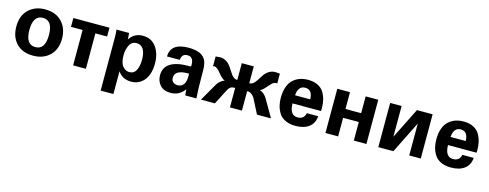

<svg xmlns="http://www.w3.org/2000/svg" viewBox="-25 -1215 5365 2105"><g transform="rotate(15 2657.5 -163.0)"><path d="M301 -514Q423 -514 492 -440.5Q561 -367 561 -251Q561 -128 488.5 -58.5Q416 11 301 11Q179 11 110.5 -61Q42 -133 42 -251Q42 -375 114.5 -444.5Q187 -514 301 -514ZM190 -252Q190 -86 301 -86Q412 -86 412 -252Q412 -418 301 -418Q190 -418 190 -252Z M1032 -402H899V0H754V-402H622V-502H1032Z M1616 -251Q1616 -118 1547 -46L1522 -25Q1476 8 1413 8Q1314 8 1262 -69V189H1117V-400Q1117 -460 1112 -502H1255L1260 -430Q1313 -512 1411 -512Q1509 -512 1562.5 -437Q1616 -362 1616 -251ZM1366 -88Q1421 -88 1444.5 -137Q1468 -186 1468 -252Q1468 -412 1366 -416Q1309 -416 1284 -365Q1259 -314 1259 -252Q1259 -164 1292 -126Q1325 -88 1366 -88Z M1931 -515Q1973 -515 2006.5 -508Q2040 -501 2062 -490.5Q2084 -480 2100 -463Q2116 -446 2124.5 -429.5Q2133 -413 2138 -389.5Q2143 -366 2144 -348.5Q2145 -331 2145 -306Q2145 -103 2153 0H2027Q2022 -35 2021 -68Q1960 15 1862 15Q1785 15 1743.5 -30.5Q1702 -76 1702 -143Q1702 -319 1974 -322H2006L2007 -342V-343Q2007 -432 1937 -432Q1873 -432 1868 -361H1723Q1724 -515 1931 -515ZM1914 -86Q2006 -86 2006 -214Q2006 -232 2005 -241H1989Q1844 -241 1844 -152Q1844 -117 1866.5 -101.5Q1889 -86 1914 -86Z M2403 -269Q2385 -274 2363.5 -294.5Q2342 -315 2326 -336Q2310 -357 2289.5 -374Q2269 -391 2252 -391Q2245 -391 2238 -388V-499Q2272 -503 2288 -503Q2362 -503 2413 -431L2467 -350Q2497 -311 2534 -311V-502H2670V-311H2676Q2712 -311 2747 -364L2793 -435Q2844 -503 2916 -503L2966 -499H2967V-388Q2963 -389 2955 -389Q2929 -389 2903.5 -363Q2878 -337 2852 -306.5Q2826 -276 2801 -269Q2855 -251 2887 -195L3000 0H2841L2752 -173Q2720 -217 2685 -221Q2675 -221 2670 -220V0H2534V-220L2522 -221H2521Q2476 -221 2452 -173L2363 0H2205L2317 -195Q2349 -251 2403 -269Z M3286 -514Q3350 -514 3396 -491Q3442 -468 3465.5 -428.5Q3489 -389 3499.5 -346Q3510 -303 3510 -253L3509 -221V-220H3185Q3187 -86 3278 -86Q3350 -86 3365 -157H3494Q3488 -76 3431 -33Q3374 10 3279 10Q3212 10 3164 -12.5Q3116 -35 3091.5 -74Q3067 -113 3056 -155Q3045 -197 3045 -246Q3045 -320 3065 -373.5Q3085 -427 3120 -457Q3155 -487 3196 -500.5Q3237 -514 3286 -514ZM3361 -313Q3359 -422 3276 -422Q3211 -422 3193 -345L3189 -313Z M4083 0H3940V-211H3762V0H3618V-502H3762V-311H3940V-502H4083Z M4700 0H4569V-362L4389 0H4218V-502H4348V-153L4522 -502H4700Z M5051 -514Q5115 -514 5161 -491Q5207 -468 5230.5 -428.5Q5254 -389 5264.5 -346Q5275 -303 5275 -253L5274 -221V-220H4950Q4952 -86 5043 -86Q5115 -86 5130 -157H5259Q5253 -76 5196 -33Q5139 10 5044 10Q4977 10 4929 -12.5Q4881 -35 4856.5 -74Q4832 -113 4821 -155Q4810 -197 4810 -246Q4810 -320 4830 -373.5Q4850 -427 4885 -457Q4920 -487 4961 -500.5Q5002 -514 5051 -514ZM5126 -313Q5124 -422 5041 -422Q4976 -422 4958 -345L4954 -313Z"/></g></svg>

Font: cwTeXHei
Style: Medium
Weight: 500
Version: Version 1.17